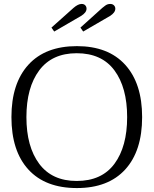

<svg xmlns="http://www.w3.org/2000/svg" viewBox="-20 -944 779 974"><path d="M241 -804 353 -904Q376 -924 394 -924Q406 -924 412.5 -917Q419 -910 419 -900Q419 -880 391 -863L255 -784ZM388 -804 499 -904Q501 -905 512.5 -914.5Q524 -924 539 -924Q551 -924 558 -917Q565 -910 565 -900Q565 -880 538 -863L402 -784ZM38 -350Q38 -521 124 -615.5Q210 -710 370 -710Q529 -710 615 -615.5Q701 -521 701 -350Q701 -178 615 -84Q529 10 370 10Q210 10 124 -84Q38 -178 38 -350ZM625 -350Q625 -500 560.5 -587Q496 -674 369 -674Q244 -674 179 -587Q114 -500 114 -350Q114 -200 179 -113Q244 -26 369 -26Q496 -26 560.5 -113Q625 -200 625 -350Z"/></svg>

Font: Taviraj Light
Style: Regular
Weight: 300
Designer: Katatrad Team
Foundry: CadsonDemak
Version: Version 1.001